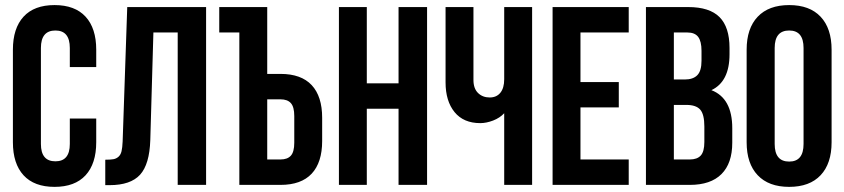

<svg xmlns="http://www.w3.org/2000/svg" viewBox="-20 -728 3325 756"><path d="M254.9 -261.2H358.9V-168Q358.9 -83.5 316.9 -37.8Q274.9 7.8 194.8 7.8Q114.7 7.8 72.8 -37.8Q30.8 -83.5 30.8 -168V-532.2Q30.8 -616.7 72.8 -662.4Q114.7 -708 194.8 -708Q274.9 -708 316.9 -662.4Q358.9 -616.7 358.9 -532.2V-463.9H254.9V-539.1Q254.9 -607.9 198.2 -607.9Q141.1 -607.9 141.1 -539.1V-161.1Q141.1 -92.8 198.2 -92.8Q254.9 -92.8 254.9 -161.1Z M394.5 1V-99.1Q415 -99.1 426.3 -101.1Q437.5 -103 446.3 -110.6Q455.1 -118.2 458.5 -132.3Q461.9 -146.5 462.9 -170.9L481 -700.2H791.5V0H679.7V-600.1H584L571.8 -176.8Q568.8 -81.1 531.5 -40Q494.1 1 411.6 1Z M843.3 -600.1V-700.2H1032.2V-437H1084.5Q1166 -437 1207.3 -392.8Q1248.5 -348.6 1248.5 -264.2V-172.9Q1248.5 -88.4 1207.3 -44.2Q1166 0 1084.5 0H922.4V-600.1ZM1032.2 -100.1H1084.5Q1111.8 -100.1 1125.2 -115Q1138.7 -129.9 1138.7 -166V-271Q1138.7 -307.1 1125.2 -322Q1111.8 -336.9 1084.5 -336.9H1032.2Z M1424.3 -299.8V0H1314.5V-700.2H1424.3V-399.9H1549.3V-700.2H1661.6V0H1549.3V-299.8Z M1965.3 -700.2H2075.2V0H1965.3V-282.2Q1948.2 -263.7 1921.6 -253.4Q1895 -243.2 1871.1 -243.2Q1805.2 -243.2 1769.8 -286.6Q1734.4 -330.1 1734.4 -403.8V-700.2H1844.2V-413.1Q1844.2 -379.4 1862.3 -361.8Q1880.4 -344.2 1908.2 -344.2Q1935.1 -344.2 1950.2 -362.8Q1965.3 -381.3 1965.3 -416Z M2265.6 -600.1V-404.8H2416.5V-305.2H2265.6V-100.1H2455.6V0H2155.8V-700.2H2455.6V-600.1Z M2689.5 -700.2Q2773.9 -700.2 2813.2 -660.6Q2852.5 -621.1 2852.5 -539.1V-514.2Q2852.5 -406.7 2781.2 -373Q2863.3 -341.3 2863.3 -223.1V-166Q2863.3 -85 2820.8 -42.5Q2778.3 0 2696.3 0H2523.4V-700.2ZM2682.6 -314.9H2633.3V-100.1H2696.3Q2725.1 -100.1 2739.3 -115.7Q2753.4 -131.3 2753.4 -168.9V-230Q2753.4 -277.8 2737.1 -296.4Q2720.7 -314.9 2682.6 -314.9ZM2686.5 -600.1H2633.3V-415H2676.3Q2709 -415 2725.6 -431.9Q2742.2 -448.7 2742.2 -488.8V-527.8Q2742.2 -565.4 2729 -582.8Q2715.8 -600.1 2686.5 -600.1Z M3030.3 -539.1V-161.1Q3030.3 -91.8 3087.4 -91.8Q3144 -91.8 3144 -161.1V-539.1Q3144 -607.9 3087.4 -607.9Q3030.3 -607.9 3030.3 -539.1ZM2919.9 -168V-532.2Q2919.9 -616.2 2963.4 -662.1Q3006.8 -708 3087.4 -708Q3168 -708 3211.2 -662.1Q3254.4 -616.2 3254.4 -532.2V-168Q3254.4 -84 3211.2 -38.1Q3168 7.8 3087.4 7.8Q3006.8 7.8 2963.4 -38.1Q2919.9 -84 2919.9 -168Z"/></svg>

Font: Bebas Neue Bold
Style: Regular
Weight: 700
Designer: Ryoichi Tsunekawa
Foundry: Ryoichi Tsunekawa
Version: Version 1.300